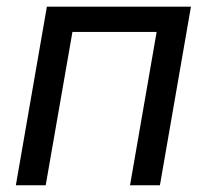

<svg xmlns="http://www.w3.org/2000/svg" viewBox="-20 -548 627 568"><path d="M453.1 0H364.7L443.4 -453.6H194.3L115.2 0H26.9L118.7 -528.3H544.9Z"/></svg>

Font: Roboto Mono
Style: Italic
Weight: 400
Designer: Google
Version: Version 2.000985; 2015; ttfautohint (v1.3)